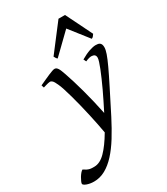

<svg xmlns="http://www.w3.org/2000/svg" viewBox="-316 -803 997 1146"><g transform="rotate(-30 182.5 -230.0)"><path d="M436 -419.9Q436 -403.3 427 -377.2Q418 -351.1 397.7 -307.4Q377.4 -263.7 344.5 -198.7Q311.5 -133.8 264.2 -40Q231.4 23.9 199 76.2Q166.5 128.4 132.3 165.8Q98.1 203.1 61 223.6Q23.9 244.1 -17.6 244.1Q-32.2 244.1 -45.2 241.7Q-58.1 239.3 -67.6 235.6Q-77.1 231.9 -82.8 227.5Q-88.4 223.1 -88.4 219.2Q-88.4 213.4 -83.7 202.9Q-79.1 192.4 -72.3 180.9Q-65.4 169.4 -57.4 159.9Q-49.3 150.4 -42.5 147Q-30.8 154.8 -21.7 159.2Q-12.7 163.6 -4.9 165.5Q2.9 167.5 10.7 167.7Q18.6 168 27.3 168Q66.9 168 104.7 129.6Q142.6 91.3 183.6 21.5Q178.7 -6.8 171.6 -42.5Q164.6 -78.1 156 -115.7Q147.5 -153.3 138.2 -191.2Q128.9 -229 119.6 -262.2Q110.4 -295.4 101.8 -322Q93.3 -348.6 85.9 -363.8Q74.7 -388.7 66.9 -396.2Q59.1 -403.8 50.8 -403.8Q46.4 -403.8 38.3 -402.1Q30.3 -400.4 22.5 -397.9Q13.2 -395.5 2.9 -392.1L-2.9 -410.2Q17.6 -419.4 36.1 -428Q54.7 -436.5 69.6 -442.9Q84.5 -449.2 95.7 -453.1Q106.9 -457 112.8 -457Q119.6 -457 124.8 -453.6Q129.9 -450.2 134.8 -442.9Q139.6 -435.5 144.3 -423.6Q148.9 -411.6 154.8 -395Q164.1 -368.7 175 -332.8Q186 -296.9 197.3 -255.4Q208.5 -213.9 219.2 -169.2Q230 -124.5 238.8 -80.6Q254.4 -111.3 270.3 -143.3Q286.1 -175.3 300.8 -206.5Q315.4 -237.8 327.9 -266.4Q340.3 -294.9 349.9 -318.8Q359.4 -342.8 364.7 -360.1Q370.1 -377.4 370.1 -386.2Q370.1 -410.6 344.2 -412.1Q328.6 -413.6 299.8 -400.9L291 -418.9Q326.2 -439.5 352.8 -448.2Q379.4 -457 396 -457Q404.3 -457 411.6 -455.8Q418.9 -454.6 424.3 -450.7Q429.7 -446.8 432.9 -439.5Q436 -432.1 436 -419.9ZM418 -522.9Q411.1 -513.2 407.5 -508.8Q403.8 -504.4 396 -501L294.4 -630.4L161.1 -501Q156.7 -503.9 153.3 -508.5Q149.9 -513.2 145 -522.9L283.7 -704.1H328.6Z"/></g></svg>

Font: Gentium Plus Viet
Style: Italic
Weight: 400
Italic angle: -8°
Designer: J. Victor Gaultney, Annie Olsen, Iska Routamaa, Becca Hirsbrunner
Foundry: SIL International
Version: Version 5.000